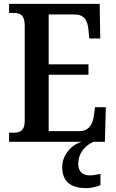

<svg xmlns="http://www.w3.org/2000/svg" viewBox="-20 -734 598 994"><path d="M27 0H404C351 14 302 68 302 130C302 206 346 240 428 240C446 240 482 234 500 224V166C479 171 461 174 445 174C411 174 385 156 385 115C385 52 430 13 466 0H523L528 -179H472L466 -135C460 -91 440 -55 391 -55H232V-347H438V-401H232V-659H368C417 -659 434 -626 438 -579L442 -535H499L496 -714H27V-667H52C82 -667 108 -659 108 -601V-108C108 -60 86 -47 53 -47H27Z"/></svg>

Font: Noto Serif Myanmar Condensed SemiBold
Style: Regular
Weight: 600
Width: 3
Designer: Ben Mitchell and the Monotype Design Team
Foundry: Monotype Imaging Inc.
Version: Version 2.106